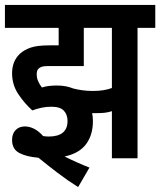

<svg xmlns="http://www.w3.org/2000/svg" viewBox="-20 -642 650 779"><path d="M188 -209Q168 -209 149 -205Q130 -201 111 -194Q79 -223 54 -260.5Q29 -298 29 -345Q29 -394 61 -424Q77 -439 103.5 -448.5Q130 -458 181 -458H218V-529H0V-622H610V-529H538V0H434V-191Q419 -186 404.5 -184.5Q390 -183 374 -183Q364 -183 354 -183Q357 -167 357 -150Q357 -95 329.5 -57.5Q302 -20 242 -7Q266 5 293 17Q320 29 343 38L297 117Q254 90 214 59.5Q174 29 136 -2Q87 -6 58 -21.5Q29 -37 29 -74Q29 -100 43.5 -114.5Q58 -129 81 -129Q99 -129 117.5 -120Q136 -111 155 -90Q167 -88 177 -88Q254 -88 254 -151Q254 -177 239 -193Q224 -209 188 -209ZM357 -273Q403 -273 434 -285V-529H320V-374H177Q159 -374 150.5 -371.5Q142 -369 136 -363Q129 -356 129 -341Q129 -325 135 -312Q141 -299 150 -287Q165 -292 181 -293.5Q197 -295 211 -295Q248 -295 277 -283Q292 -279 312.5 -276Q333 -273 357 -273Z"/></svg>

Font: Noto Sans ExtraCondensed SemiBold
Style: Italic
Weight: 600
Width: 2
Italic angle: -12°
Designer: Monotype Design Team
Foundry: Monotype Imaging Inc.
Version: Version 2.013; ttfautohint (v1.8.4.7-5d5b)